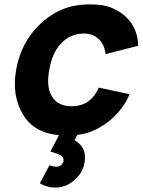

<svg xmlns="http://www.w3.org/2000/svg" viewBox="-20 -598 648 870"><path d="M428 -201 567.5 -171Q549 -128.5 518.8 -92.5Q488.5 -56.5 451 -32.5Q419.5 -11.5 391.2 -1Q363 9.5 330 13.5L317.5 37.5Q348 54 359.5 82.5Q368.5 105.5 363.5 136.5Q357.5 174.5 333.5 202Q312.5 226 286.2 239Q260 252 231.5 252Q192.5 252 160.5 232.5L204 151Q223.5 157.5 234.5 157.5Q250.5 157.5 260.5 147Q267 139 267.5 133.5Q269 124.5 266.5 118.2Q264 112 256.8 107.2Q249.5 102.5 237.5 98.2Q225.5 94 208.5 88.5L247 14.5Q136 5 85.5 -77Q32.5 -162.5 53 -281Q74 -402.5 157.5 -484.5Q206.5 -532.5 261.5 -555.2Q316.5 -578 386.5 -578Q434 -578 464 -570Q494 -562.5 527 -540.5Q563 -516.5 584 -478.5Q605 -440.5 606 -390.5L458.5 -353Q453.5 -395.5 428 -420Q402 -446 360.5 -446Q297 -446 255 -399Q216.5 -358 203 -281Q189.5 -205 213.5 -164.5Q240.5 -116.5 303 -116.5Q351 -116.5 382.5 -140.5Q398 -153 408.5 -167Q419 -181 428 -201Z"/></svg>

Font: Russisch Sans ExtraBold
Style: Italic
Weight: 800
Width: 4
Italic angle: -10°
Designer: Michael Sharanda (font) & Cristiano Sobral (main changes)
Foundry: Michael Sharanda
Version: Version 2.00;September 8, 2020;FontCreator 13.0.0.2681 64-bi